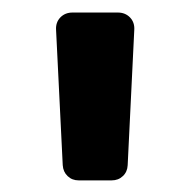

<svg xmlns="http://www.w3.org/2000/svg" viewBox="-20 -748 311 314"><path d="M108.7 -453Q97.9 -453 90.6 -460Q83.3 -466.9 82.6 -477.9L71.7 -699.1Q70.9 -711.4 78.7 -719.5Q86.5 -727.5 98.6 -727.5H172.7Q184.8 -727.5 192.6 -719.5Q200.4 -711.4 199.6 -699.1L188.8 -477.9Q188.3 -466.9 180.9 -460Q173.6 -453 162.6 -453Z"/></svg>

Font: Inter Numeric Softened
Style: Regular
Weight: 400
Designer: Aaron212
Version: Version 1.004